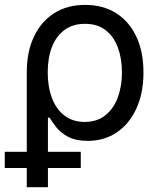

<svg xmlns="http://www.w3.org/2000/svg" viewBox="-34 -573 666 797"><path d="M77.1 204.1V-272.5Q77.1 -358.4 107.2 -421.4Q137.2 -484.4 191.4 -518.6Q245.6 -552.7 319.3 -552.7Q393.1 -552.7 447.3 -518.8Q501.5 -484.9 531.5 -421.9Q561.5 -358.9 561.5 -272.5Q561.5 -186.5 532.2 -122.6Q502.9 -58.6 450.9 -23.4Q398.9 11.7 331.1 11.7Q278.8 11.7 247.1 -6.1Q215.3 -23.9 198.2 -46.6Q181.2 -69.3 171.9 -84.5H165V204.1ZM317.4 -66.9Q368.7 -66.9 403.1 -94.2Q437.5 -121.6 454.8 -168.2Q472.2 -214.8 472.2 -272.9Q472.2 -329.1 455.6 -374.8Q439 -420.4 405 -447.3Q371.1 -474.1 318.8 -474.1Q269 -474.1 234.4 -449Q199.7 -423.8 181.9 -378.7Q164.1 -333.5 164.1 -272.9Q164.1 -212.9 181.6 -166.3Q199.2 -119.6 233.6 -93.3Q268.1 -66.9 317.4 -66.9ZM-14.2 124.5V57.1H301.3V124.5Z"/></svg>

Font: Adwaita Sans
Style: Regular
Weight: 400
Designer: Rasmus Andersson
Foundry: rsms
Version: Version 4.001;git-9221beed3